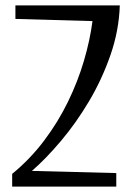

<svg xmlns="http://www.w3.org/2000/svg" viewBox="-20 -690 488 710"><path d="M423 -670Q420 -577 388.5 -486.5Q357 -396 309.5 -316Q262 -236 206 -169.5Q150 -103 98 -58L410 -50V0H25V-47Q92 -102 143.5 -170.5Q195 -239 231.5 -314Q268 -389 290.5 -465.5Q313 -542 322 -612L37 -620V-670Z"/></svg>

Font: Combo
Style: Regular
Weight: 400
Designer: Eduardo Rodriguez Tunni
Foundry: Eduardo Rodriguez Tunni
Version: Version 1.001